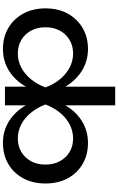

<svg xmlns="http://www.w3.org/2000/svg" viewBox="238 -1048 824 1341"><g transform="rotate(90 650.5 -378.0)"><path d="M637 -283Q618 -194 574 -127Q530 -60 466 -23Q402 14 322 14Q240 14 176 -23.5Q112 -61 75.5 -128Q39 -195 39 -283Q39 -372 75.5 -438.5Q112 -505 176 -542.5Q240 -580 322 -580Q401 -580 465.5 -543Q530 -506 574.5 -439.5Q619 -373 637 -283ZM171 -283Q171 -226 194.5 -182.5Q218 -139 259.5 -114.5Q301 -90 354 -90Q407 -90 453 -114.5Q499 -139 534.5 -182.5Q570 -226 591 -283Q570 -340 534.5 -383.5Q499 -427 453 -451.5Q407 -476 354 -476Q301 -476 259.5 -451.5Q218 -427 194.5 -383.5Q171 -340 171 -283ZM586 -770H716V-371L696 -334V-229L716 -187V0H586V-189L606 -244V-330L586 -360ZM664 -283Q683 -373 727 -439.5Q771 -506 835.5 -543Q900 -580 979 -580Q1062 -580 1126 -542.5Q1190 -505 1226 -438.5Q1262 -372 1262 -283Q1262 -195 1226 -128Q1190 -61 1126 -23.5Q1062 14 979 14Q900 14 836 -23Q772 -60 727.5 -127Q683 -194 664 -283ZM1130 -283Q1130 -340 1106.5 -383.5Q1083 -427 1042 -451.5Q1001 -476 948 -476Q895 -476 848.5 -451.5Q802 -427 767 -383.5Q732 -340 710 -283Q732 -226 767 -182.5Q802 -139 848.5 -114.5Q895 -90 948 -90Q1001 -90 1042 -114.5Q1083 -139 1106.5 -182.5Q1130 -226 1130 -283Z"/></g></svg>

Font: Bounded
Style: Regular
Weight: 400
Designer: Vlad Churkin
Version: Version 1.0